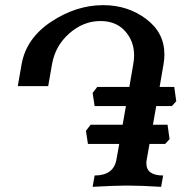

<svg xmlns="http://www.w3.org/2000/svg" viewBox="-20 -723 751 743"><path d="M603.5 0Q525.4 -4.9 471.2 -4.9Q424.8 -4.9 338.4 0L346.2 -43.9Q419.9 -43.9 430.7 -106L441.4 -166H320.3L312.5 -216.8L330.6 -240.2H454.6L467.3 -312.5H346.2L338.4 -363.3L356.4 -386.7H480.5L495.6 -474.1Q499 -492.2 499 -508.8Q499 -563.5 464.1 -602.5Q429.2 -641.6 368.7 -641.6Q302.7 -641.6 248.3 -593.8Q193.8 -545.9 181.2 -474.1L166.5 -389.6H48.8L63.5 -474.1Q81.5 -575.2 178.5 -639.2Q275.4 -703.1 379.4 -703.1Q474.1 -703.1 545.2 -649.9Q616.2 -596.7 616.2 -512.7Q616.2 -494.1 612.8 -474.1L597.7 -386.7H654.3L662.1 -331.1L645 -312.5H584.5L571.8 -240.2H628.4L636.2 -184.6L619.1 -166H558.6L547.9 -106Q546.4 -98.1 546.4 -91.3Q546.4 -43.9 611.3 -43.9Z"/></svg>

Font: Kelvinch
Style: Bold Italic
Weight: 700
Italic angle: -10°
Designer: Paul James Miller
Foundry: High-Logic / Made with FontCreator
Version: Version 3.30 September 23, 2016